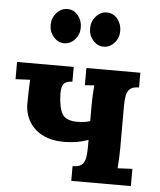

<svg xmlns="http://www.w3.org/2000/svg" viewBox="-53 -797 704 844"><g transform="rotate(5 298.5 -375.5)"><path d="M293 0V-65Q321 -65 333.5 -76Q346 -87 349.5 -107.5Q353 -128 353 -154V-186Q328 -177 301.5 -172.5Q275 -168 247 -168Q167 -168 121 -208Q75 -248 71 -314Q71 -353 72 -376.5Q73 -400 74 -427L10 -424V-500H260V-435Q236 -434 224 -423.5Q212 -413 212 -378Q214 -313 231 -287Q248 -261 296 -261Q313 -261 327 -263Q341 -265 353 -269V-339Q353 -353 354 -379Q355 -405 357 -427L316 -424V-500H554V-435Q527 -435 514.5 -424Q502 -413 498.5 -393Q495 -373 495 -346V-161Q495 -147 494 -121.5Q493 -96 491 -73L556 -76V0ZM383 -600Q356 -600 336.5 -622Q317 -644 317 -675Q317 -706 337 -728.5Q357 -751 384 -751Q413 -751 431.5 -728.5Q450 -706 450 -675Q450 -644 430 -622Q410 -600 383 -600ZM209 -600Q182 -600 162.5 -622Q143 -644 143 -675Q143 -706 163 -728.5Q183 -751 210 -751Q239 -751 257.5 -728.5Q276 -706 276 -675Q276 -644 256 -622Q236 -600 209 -600Z"/></g></svg>

Font: Lora
Style: Weight 700
Weight: 700
Designer: Olga Karpushina, Alexei Vanyashin (Cyrillic)
Foundry: Cyreal
Version: Version 3.001